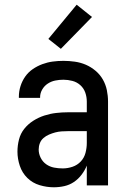

<svg xmlns="http://www.w3.org/2000/svg" viewBox="-20 -786 540 814"><path d="M208 8Q178 8 148 -1Q118 -10 96 -31.5Q74 -53 64 -83Q54 -113 54 -143Q54 -169 60.5 -194.5Q67 -220 83 -240Q99 -260 121 -274Q143 -288 167.5 -296Q192 -304 217.5 -307Q243 -310 269 -310H348V-355Q348 -375 341.5 -393.5Q335 -412 320.5 -425Q306 -438 287 -443Q268 -448 249 -448Q231 -448 214 -444.5Q197 -441 182.5 -431.5Q168 -422 159 -406.5Q150 -391 150 -374V-371H60V-376Q60 -399 67 -421Q74 -443 87 -461.5Q100 -480 119 -493Q138 -506 159.5 -514Q181 -522 203.5 -525Q226 -528 249 -528Q273 -528 297.5 -524.5Q322 -521 344 -511.5Q366 -502 385 -486Q404 -470 416 -449Q428 -428 433 -404Q438 -380 438 -355V0H348V-84Q340 -64 326 -45.5Q312 -27 293.5 -14.5Q275 -2 253 3Q231 8 208 8ZM246 -72Q267 -72 287.5 -79Q308 -86 322.5 -101.5Q337 -117 342.5 -138Q348 -159 348 -180V-230H269Q255 -230 241 -229Q227 -228 214 -224.5Q201 -221 188 -215.5Q175 -210 164.5 -201Q154 -192 149 -179Q144 -166 144 -152Q144 -134 152.5 -117Q161 -100 176 -89.5Q191 -79 209 -75.5Q227 -72 246 -72ZM238 -579 185 -621 305 -766 370 -714Z"/></svg>

Font: Iosevka Term Curly Medium
Style: Regular
Weight: 500
Designer: Belleve Invis
Foundry: Belleve Invis
Version: Version 32.3.0